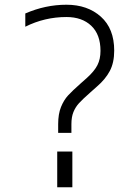

<svg xmlns="http://www.w3.org/2000/svg" viewBox="-20 -792 590 812"><path d="M226 -267Q226 -310 238 -339.5Q250 -369 268 -388.5Q286 -408 321 -439L348 -463Q379 -491 392 -516.5Q405 -542 405 -577Q405 -646 366 -683Q327 -720 261 -720Q169 -720 87 -679V-735Q172 -772 261 -772Q350 -772 406.5 -721.5Q463 -671 463 -578Q463 -527 444.5 -492Q426 -457 390 -426L363 -402Q329 -372 314 -355.5Q299 -339 290.5 -318Q282 -297 282 -267V-230H226ZM222 -151H286V0H222Z"/></svg>

Font: Biryani UltraLight
Style: Regular
Weight: 250
Designer: Dan Reynolds and Mathieu Réguer
Foundry: Dan Reynolds and Mathieu Réguer
Version: Version 1.003; ttfautohint (v1.1) -l 5 -r 5 -G 72 -x 0 -D la